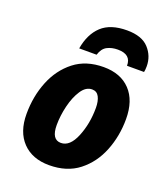

<svg xmlns="http://www.w3.org/2000/svg" viewBox="-143 -876 854 985"><g transform="rotate(20 284.0 -383.5)"><path d="M240 10Q337 10 401.5 -40.5Q466 -91 498.5 -172.5Q531 -254 531 -347Q531 -448 478.5 -503.5Q426 -559 333 -559Q237 -559 172.5 -508.5Q108 -458 75 -376Q42 -294 42 -198Q42 -100 95 -45Q148 10 240 10ZM258 -118Q207 -118 207 -197Q207 -248 220 -302Q233 -356 257.5 -393.5Q282 -431 316 -431Q342 -431 354 -408Q366 -385 366 -348Q366 -262 336.5 -190Q307 -118 258 -118ZM181 -606H276Q287 -642 312 -655Q337 -668 370 -668Q443 -668 442 -606H535Q538 -618 538 -638Q538 -694 500 -735.5Q462 -777 381 -777Q291 -777 243 -732.5Q195 -688 181 -606Z"/></g></svg>

Font: Noto Sans Display Extra
Style: Italic
Weight: 800
Italic angle: -12°
Designer: Monotype Design Team
Foundry: Monotype Imaging Inc.
Version: Version 1.900